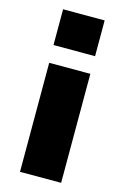

<svg xmlns="http://www.w3.org/2000/svg" viewBox="-117 -808 558 861"><g transform="rotate(15 162.5 -377.0)"><path d="M65 -588V-754H258V-588ZM67 0V-506H258V0Z"/></g></svg>

Font: Nunito Sans 7pt Black
Style: Regular
Weight: 900
Designer: Vernon Adams
Foundry: Vernon Adams
Version: Version 3.101;gftools[0.9.27]